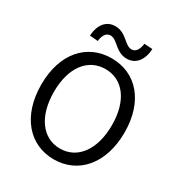

<svg xmlns="http://www.w3.org/2000/svg" viewBox="-216 -1088 1173 1250"><g transform="rotate(30 371.0 -463.0)"><path d="M371 13C555 13 684 -134 684 -369C684 -604 555 -746 371 -746C187 -746 58 -604 58 -369C58 -134 187 13 371 13ZM371 -68C239 -68 153 -186 153 -369C153 -552 239 -665 371 -665C503 -665 589 -552 589 -369C589 -186 503 -68 371 -68ZM455 -792C521 -792 564 -844 569 -930L507 -934C501 -886 481 -860 452 -860C400 -860 371 -939 287 -939C220 -939 178 -887 173 -803L235 -798C239 -846 261 -871 290 -871C342 -871 371 -792 455 -792Z"/></g></svg>

Font: Noto Sans CJK SC
Style: Regular
Weight: 400
Designer: Ryoko NISHIZUKA 西塚涼子 (kana, bopomofo & ideographs); Paul D. Hunt (Latin, Greek & Cyrillic); Sandoll Communications 산돌커뮤니
Foundry: Adobe
Version: Version 2.004;hotconv 1.0.118;makeotfexe 2.5.65603